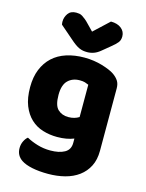

<svg xmlns="http://www.w3.org/2000/svg" viewBox="-136 -822 839 1102"><g transform="rotate(15 283.5 -271.0)"><path d="M354 -37Q334 -29 309.5 -24.5Q285 -20 255 -20Q210 -20 169.5 -32.5Q129 -45 98.5 -73.5Q68 -102 50 -147Q32 -192 32 -257Q32 -317 50.5 -362.5Q69 -408 102.5 -439Q136 -470 184 -485.5Q232 -501 291 -501Q319 -501 346 -497Q373 -493 396.5 -486Q420 -479 439 -471Q458 -463 471 -454Q491 -440 502.5 -422.5Q514 -405 514 -378V-7Q514 46 494.5 84.5Q475 123 440.5 148.5Q406 174 359.5 186Q313 198 260 198Q206 198 165 189.5Q124 181 100 165Q64 141 64 97Q64 74 73.5 55Q83 36 95 27Q124 43 160.5 54Q197 65 237 65Q290 65 322 47Q354 29 354 -11ZM287 -147Q307 -147 322.5 -151.5Q338 -156 351 -164V-356Q340 -361 328.5 -364.5Q317 -368 298 -368Q255 -368 228 -341.5Q201 -315 201 -256Q201 -193 225.5 -170Q250 -147 287 -147ZM293 -656 383 -740Q422 -740 445 -721.5Q468 -703 468 -674Q468 -652 456.5 -637.5Q445 -623 420 -603L375 -566Q355 -549 335.5 -542Q316 -535 296 -535Q282 -535 271 -537Q260 -539 248.5 -544Q237 -549 223 -559Q209 -569 190 -586L116 -650Q115 -655 114.5 -659Q114 -663 114 -668Q114 -694 129.5 -716Q145 -738 178 -738Q188 -738 196.5 -736.5Q205 -735 214 -729.5Q223 -724 234 -715Q245 -706 259 -691Z"/></g></svg>

Font: Baloo Thambi 2 ExtraBold
Style: Regular
Weight: 800
Designer: Aadarsh Rajan and Ek Type
Foundry: Ek Type
Version: Version 1.640;hotconv 1.0.111;makeotfexe 2.5.65597; ttfautoh